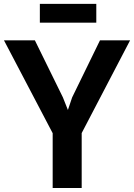

<svg xmlns="http://www.w3.org/2000/svg" viewBox="-27 -946 674 966"><path d="M238 0V-308.5L255 -243.5L-7 -743H148.5L289.5 -456L326 -364H305L336 -456L476 -743H627.5L366.5 -243L384 -307.5V0ZM173.5 -832V-926.5H457.5V-832Z"/></svg>

Font: Merriweather Sans SemiBold
Style: Regular
Weight: 600
Designer: Eben Sorkin
Foundry: Eben Sorkin
Version: Version 2.001